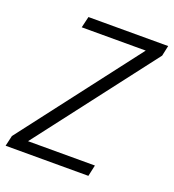

<svg xmlns="http://www.w3.org/2000/svg" viewBox="-144 -786 801 885"><g transform="rotate(20 256.5 -344.0)"><path d="M-17 0 -5 -52 440 -633H126L139 -688H530L519 -637L73 -55H401L389 0Z"/></g></svg>

Font: Saira SemiCondensed Light
Style: Italic
Weight: 300
Width: 4
Italic angle: -12°
Designer: Hector Gatti with collaboration of the Omnibus-Type team
Foundry: Omnibus-Type
Version: Version 1.101